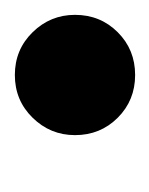

<svg xmlns="http://www.w3.org/2000/svg" viewBox="6 -204 206 265"><g transform="rotate(90 109.5 -71.0)"><path d="M80 12Q45 12 21 -12.5Q-3 -37 -3 -71Q-3 -106 21 -130Q45 -154 80 -154Q115 -154 139 -130Q163 -106 163 -71Q163 -37 139 -12.5Q115 12 80 12Z"/></g></svg>

Font: Rethink Sans
Style: Bold Italic
Weight: 700
Italic angle: -10°
Designer: The Rethink Sans project authors (Hans Thiessen). DM Sans designed by Colophon Foundry.
Foundry: Rethink Communications LLC
Version: Version 1.001